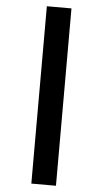

<svg xmlns="http://www.w3.org/2000/svg" viewBox="-64 -807 574 1072"><g transform="rotate(5 223.0 -271.0)"><path d="M154 -768H292V226H154Z"/></g></svg>

Font: Noto Sans Thai Cond Blk
Style: Regular
Weight: 900
Width: 3
Designer: Monotype Design Team
Foundry: Monotype Imaging Inc.
Version: Version 2.002; ttfautohint (v1.8.4.7-5d5b)